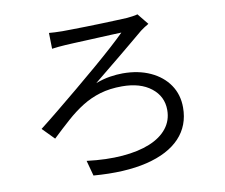

<svg xmlns="http://www.w3.org/2000/svg" viewBox="-84 -849 1168 998"><g transform="rotate(-10 500.0 -350.0)"><path d="M232.4 -730Q245.6 -729 263.5 -727.9Q281.4 -726.8 302.1 -726.8Q318.1 -726.8 351.7 -727.4Q385.3 -728 427.7 -728.8Q470.1 -729.6 513.3 -731.2Q556.4 -732.8 591.9 -734.1Q627.4 -735.5 646.1 -736.5Q658.8 -737.8 674.9 -739.9Q691 -742 702.1 -745.4L749.6 -686.8Q740.4 -681.8 727 -673.1Q713.7 -664.5 705.9 -658.3Q678.2 -635.3 643.5 -606.2Q608.8 -577.1 571 -546.2Q533.1 -515.2 496.8 -485.6Q460.4 -456 429.2 -430.4Q469.8 -445.6 506.1 -451.1Q542.4 -456.6 572.5 -456.6Q655.5 -456.6 718.4 -427.6Q781.3 -398.7 816.5 -347.2Q851.6 -295.7 851.6 -227.7Q851.6 -132.2 790.8 -67.7Q729.9 -3.2 613.8 25Q497.7 53.2 331.6 40L309.7 -41.1Q413.7 -28.3 498.3 -35.2Q582.9 -42.1 643.2 -66.8Q703.5 -91.5 735.9 -132.7Q768.4 -173.8 768.4 -229Q768.4 -301.1 711.2 -345.9Q654.1 -390.8 557.6 -390.8Q492.8 -390.8 441.5 -375.4Q390.2 -360 345.8 -332.2Q301.4 -304.3 258.8 -266.4Q216.1 -228.5 168.8 -183.4L108 -245.4Q152.1 -279.5 207 -324.4Q261.9 -369.3 320.6 -418Q379.3 -466.8 434.4 -513.9Q489.5 -561 533.6 -600.8Q577.7 -640.7 603.3 -666.5Q584.7 -665.9 553.9 -664.6Q523.1 -663.3 486.1 -661.5Q449.1 -659.7 413.2 -658.2Q377.3 -656.7 348.6 -655.4Q319.9 -654.1 304.7 -653.1Q288.3 -652.1 268.8 -650.3Q249.3 -648.5 234.2 -646.2Z"/></g></svg>

Font: Noto Sans HK Thin
Style: Regular
Weight: 100
Designer: Ryoko NISHIZUKA 西塚涼子 (kana, bopomofo & ideographs); Paul D. Hunt (Latin, Greek & Cyrillic); Sandoll Communications 산돌커뮤니
Foundry: Adobe
Version: Version 2.004-H2;hotconv 1.0.118;makeotfexe 2.5.65603